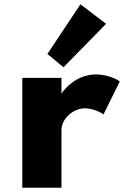

<svg xmlns="http://www.w3.org/2000/svg" viewBox="-20 -875 578 895"><path d="M84 0V-512H266.5V-439.5Q297 -481.5 339 -504.8Q381 -528 427.5 -528Q456 -528 487 -519Q518 -510 538.5 -495.5L462.5 -342Q444.5 -354.5 420.5 -362.2Q396.5 -370 376 -370Q348 -370 322.8 -355.5Q297.5 -341 282 -317.8Q266.5 -294.5 266.5 -267.5V0ZM276 -561.5 201 -623.5 355 -855 474.5 -764Z"/></svg>

Font: Spartan Thin ExtraBold
Style: Regular
Weight: 800
Version: Version 1.004